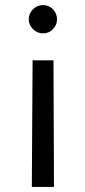

<svg xmlns="http://www.w3.org/2000/svg" viewBox="-20 -532 334 754"><path d="M190 -295 192 202H105L108 -295ZM149 -512Q172 -512 188 -495.5Q204 -479 204 -456Q204 -434 188 -417.5Q172 -401 149 -401Q126 -401 109.5 -417.5Q93 -434 93 -456Q93 -479 109.5 -495.5Q126 -512 149 -512Z"/></svg>

Font: Figtree Light
Style: Regular
Weight: 400
Version: Version 2.002